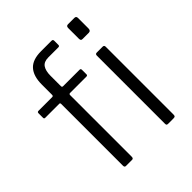

<svg xmlns="http://www.w3.org/2000/svg" viewBox="-202 -876 1009 1009"><g transform="rotate(-45 302.5 -371.0)"><path d="M340 -530Q344 -530 346 -527.5Q348 -525 348 -521V-487Q348 -479 339 -479H218Q210 -479 210 -471V-13Q210 0 200 0H154Q144 0 144 -12V-471Q144 -479 138 -479H33Q25 -479 25 -487V-521Q25 -525 27 -527.5Q29 -530 34 -530H136Q144 -530 144 -539V-615Q144 -678 173 -710Q202 -742 265 -742H343Q353 -742 353 -732V-701Q353 -696 350.5 -694Q348 -692 343 -692H269Q236 -692 222.5 -672Q209 -652 209 -616V-538Q209 -530 217 -530H340ZM522 -15Q522 -6 519 -3Q516 0 506 0H469Q461 0 458.5 -2.5Q456 -5 456 -12V-518Q456 -530 467 -530H511Q522 -530 522 -518ZM526 -651Q526 -633 511 -633H465Q457 -633 454.5 -637Q452 -641 452 -649V-727Q452 -742 465 -742H513Q526 -742 526 -728Z"/></g></svg>

Font: Libre Franklin Light
Style: Regular
Weight: 300
Designer: Pablo Impallari, Rodrigo Fuenzalida, Nhung Nguyen
Foundry: Impallari Type
Version: Version 3.000